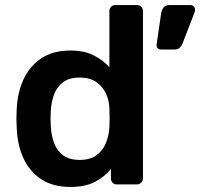

<svg xmlns="http://www.w3.org/2000/svg" viewBox="-20 -730 792 760"><path d="M259 10Q189 10 142.5 -21Q96 -52 72 -105.5Q48 -159 46 -228Q44 -260 46 -293Q48 -360 72 -413.5Q96 -467 142.5 -498.5Q189 -530 259 -530Q313 -530 350.5 -511Q388 -492 413 -464V-686Q413 -696 419.5 -703Q426 -710 437 -710H522Q532 -710 539 -703Q546 -696 546 -686V-24Q546 -14 539 -7Q532 0 522 0H443Q432 0 425.5 -7Q419 -14 419 -24V-61Q394 -30 355.5 -10Q317 10 259 10ZM296 -97Q337 -97 362.5 -116Q388 -135 399.5 -164.5Q411 -194 413 -225Q415 -263 413 -302Q412 -332 399.5 -359.5Q387 -387 361.5 -405Q336 -423 296 -423Q254 -423 229.5 -404.5Q205 -386 194 -356Q183 -326 181 -290Q179 -260 181 -230Q183 -194 194 -164Q205 -134 229.5 -115.5Q254 -97 296 -97ZM617 -534Q608 -534 603.5 -540Q599 -546 600 -555L618 -678Q620 -691 627.5 -700.5Q635 -710 651 -710H734Q742 -710 747 -704.5Q752 -699 752 -692Q752 -685 749 -678L703 -559Q699 -549 692 -541.5Q685 -534 670 -534Z"/></svg>

Font: Rubik Medium
Style: Regular
Weight: 500
Designer: Hubert and Fischer
Foundry: Hubert and Fischer
Version: Version 2.300; ttfautohint (v1.8.4.7-5d5b);gftools[0.9.30]